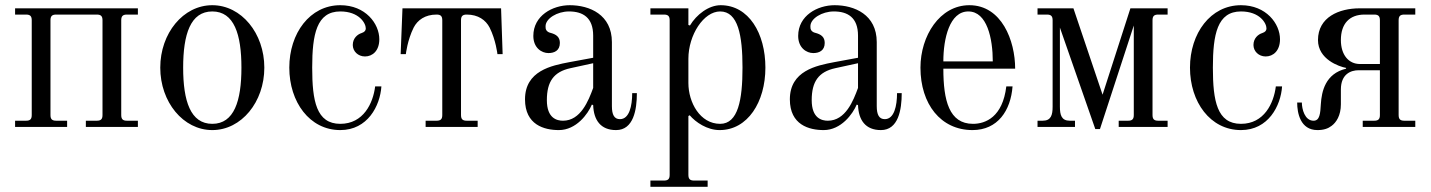

<svg xmlns="http://www.w3.org/2000/svg" viewBox="-20 -488 5502 738"><path d="M38 0H238V-24H196C180 -24 174 -30 174 -46V-410C174 -426 180 -432 196 -432H352C368 -432 374 -426 374 -410V-46C374 -30 368 -24 352 -24H310V0H510V-24H468C452 -24 446 -30 446 -46V-410C446 -426 452 -432 468 -432H510V-456H38V-432H80C96 -432 102 -426 102 -410V-46C102 -30 96 -24 80 -24H38Z M684 -228C684 -356 712 -444 796 -444C880 -444 908 -356 908 -228C908 -100 880 -12 796 -12C712 -12 684 -100 684 -228ZM596 -228C596 -96 684 12 796 12C908 12 996 -96 996 -228C996 -360 908 -468 796 -468C684 -468 596 -360 596 -228Z M1092 -228C1092 -96 1170 12 1288 12C1393 12 1441 -81 1446 -156H1422C1414 -91 1377 -12 1288 -12C1196 -12 1180 -100 1180 -228C1180 -356 1197 -444 1288 -444C1360 -444 1386 -399 1386 -379C1386 -371 1382 -365 1370 -361C1354 -356 1336 -341 1336 -315C1336 -291 1356 -271 1383 -271C1412 -271 1438 -293 1438 -337C1438 -397 1385 -468 1288 -468C1171 -468 1092 -360 1092 -228Z M1520 -280H1540C1540 -280 1546 -334 1570 -382C1585 -411 1614 -432 1658 -432C1674 -432 1680 -426 1680 -410V-46C1680 -30 1674 -24 1658 -24H1616V0H1816V-24H1774C1758 -24 1752 -30 1752 -46V-410C1752 -426 1758 -432 1774 -432C1818 -432 1847 -411 1862 -382C1886 -334 1892 -280 1892 -280H1912L1906 -456H1527Z M2082 -103C2082 -174 2108 -212 2173 -226L2260 -245V-150C2242 -101 2212 -24 2144 -24C2121 -24 2082 -33 2082 -103ZM1998 -106C1998 -8 2072 12 2128 12C2195 12 2240 -50 2255 -86L2260 -84C2262 -26 2289 12 2348 12C2415 12 2428 -66 2428 -130H2410C2410 -81 2399 -30 2363 -30C2341 -30 2332 -47 2332 -80V-326C2332 -432 2246 -468 2170 -468C2104 -468 2030 -428 2030 -350C2030 -304 2062 -284 2088 -284C2110 -284 2132 -293 2132 -323C2132 -346 2118 -356 2095 -362C2089 -363 2082 -368 2080 -372C2077 -377 2077 -381 2077 -387C2077 -417 2122 -444 2167 -444C2220 -444 2260 -421 2260 -351V-266L2168 -249C2100 -236 1998 -216 1998 -106Z M2626 -169V-262C2626 -354 2685 -444 2748 -444C2817 -444 2834 -352 2834 -228C2834 -104 2817 -12 2748 -12C2671 -12 2626 -94 2626 -169ZM2480 206V230H2700V206H2648C2632 206 2626 200 2626 184V-42L2631 -45C2654 -18 2698 12 2746 12C2854 12 2922 -96 2922 -228C2922 -360 2858 -468 2750 -468C2704 -468 2657 -432 2632 -390L2626 -392V-456H2480V-432H2532C2548 -432 2554 -426 2554 -410V184C2554 200 2548 206 2532 206Z M3100 -103C3100 -174 3126 -212 3191 -226L3278 -245V-150C3260 -101 3230 -24 3162 -24C3139 -24 3100 -33 3100 -103ZM3016 -106C3016 -8 3090 12 3146 12C3213 12 3258 -50 3273 -86L3278 -84C3280 -26 3307 12 3366 12C3433 12 3446 -66 3446 -130H3428C3428 -81 3417 -30 3381 -30C3359 -30 3350 -47 3350 -80V-326C3350 -432 3264 -468 3188 -468C3122 -468 3048 -428 3048 -350C3048 -304 3080 -284 3106 -284C3128 -284 3150 -293 3150 -323C3150 -346 3136 -356 3113 -362C3107 -363 3100 -368 3098 -372C3095 -377 3095 -381 3095 -387C3095 -417 3140 -444 3185 -444C3238 -444 3278 -421 3278 -351V-266L3186 -249C3118 -236 3016 -216 3016 -106Z M3606 -252C3606 -340 3630 -444 3702 -444C3774 -444 3796 -340 3796 -252ZM3518 -228C3518 -88 3596 12 3718 12C3815 12 3865 -63 3872 -156H3848C3834 -38 3768 -12 3720 -12C3628 -12 3606 -102 3606 -224H3882C3882 -332 3830 -468 3706 -468C3592 -468 3518 -350 3518 -228Z M3968 0H4112V-24H4092C4060 -24 4054 -46 4054 -78V-382L4190 8H4208L4338 -390V-46C4338 -30 4332 -24 4316 -24H4280V0H4468V-24H4432C4416 -24 4410 -30 4410 -46V-410C4410 -426 4416 -432 4432 -432H4468V-456H4325L4218 -124L4106 -456H3968V-432H4004C4020 -432 4026 -426 4026 -410V-78C4026 -46 4020 -24 3988 -24H3968Z M4554 -228C4554 -96 4632 12 4750 12C4855 12 4903 -81 4908 -156H4884C4876 -91 4839 -12 4750 -12C4658 -12 4642 -100 4642 -228C4642 -356 4659 -444 4750 -444C4822 -444 4848 -399 4848 -379C4848 -371 4844 -365 4832 -361C4816 -356 4798 -341 4798 -315C4798 -291 4818 -271 4845 -271C4874 -271 4900 -293 4900 -337C4900 -397 4847 -468 4750 -468C4633 -468 4554 -360 4554 -228Z M4966 -94C4966 -54 4978 12 5044 12C5068 12 5085 6 5098 -4C5116 -17 5134 -44 5134 -87V-144C5134 -204 5173 -218 5202 -218H5284V-46C5284 -30 5278 -24 5262 -24H5218V0H5420V-24H5378C5362 -24 5356 -30 5356 -46V-410C5356 -426 5362 -432 5378 -432H5420V-456H5206C5127 -456 5046 -422 5046 -334C5046 -260 5127 -232 5154 -227V-224C5074 -205 5060 -136 5057 -88C5055 -52 5053 -24 5029 -24C4995 -24 4984 -69 4984 -94ZM5134 -334C5134 -397 5167 -432 5225 -432H5262C5278 -432 5284 -426 5284 -410V-242H5207C5164 -242 5134 -277 5134 -334Z"/></svg>

Font: Old Standard
Style: Regular
Weight: 400
Designer: Alexey Kryukov <alexios@thessalonica.org.ru>
Version: Version 2.0